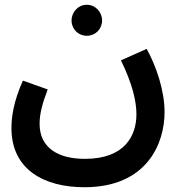

<svg xmlns="http://www.w3.org/2000/svg" viewBox="-20 -554 760 805"><path d="M344 -404C380 -404 408 -432 408 -468C408 -504 380 -534 344 -534C308 -534 280 -504 280 -468C280 -432 308 -404 344 -404ZM28 -17C28 158 166 231 334 231C596 231 670 48 670 -84C670 -174 635 -277 595 -349L487 -301C536 -201 552 -128 552 -75C552 11 507 112 336 112C224 112 146 66 146 -35C146 -76 157 -119 180 -179L76 -216C37 -129 28 -64 28 -17Z"/></svg>

Font: Noto Sans Arabic SemBd
Style: Regular
Weight: 600
Designer: Monotype Design Team, Nadine Chahine, Nizar Qandah and Khaled Hosny
Foundry: Monotype Imaging Inc.
Version: Version 2.012